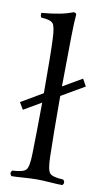

<svg xmlns="http://www.w3.org/2000/svg" viewBox="-82 -738 424 784"><g transform="rotate(10 130.0 -346.5)"><path d="M243.2 -438 259.8 -408.2 163.6 -352.1Q163.6 -352.1 163.6 -329.1Q163.6 -198.7 166 -103Q167 -45.9 178.5 -33Q189.9 -20 234.9 -18.1Q246.1 -5.9 234.9 4.9Q216.8 4.9 183.8 2.4Q150.9 0 128.9 0Q106.9 0 74 2.4Q41 4.9 23.9 4.9Q12.7 -7.3 23.9 -18.1Q68.8 -20 80.3 -33Q91.8 -45.9 92.8 -103Q94.7 -184.1 95.7 -312.5L22.9 -270L5.9 -298.8L95.7 -351.6V-355Q95.7 -518.1 92.8 -576.2Q90.8 -627.9 80.3 -639.9Q69.8 -651.9 32.2 -653.8Q26.4 -659.7 28.8 -672.9Q112.8 -679.7 157.2 -698.2Q170.4 -698.2 169.9 -689Q167 -661.1 166 -599.1Q164.6 -517.1 163.6 -391.6Z"/></g></svg>

Font: Linux Libertine Display
Style: Regular
Weight: 400
Designer: Philipp H. Poll
Foundry: Philipp H. Poll
Version: Version 5.0.9